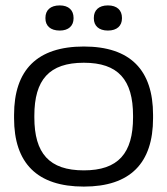

<svg xmlns="http://www.w3.org/2000/svg" viewBox="-20 -681 618 710"><path d="M32 -256V-244C32 -78 117 9 290 9C462 9 546 -78 546 -244V-256C546 -422 462 -509 290 -509C117 -509 32 -422 32 -256ZM107 -247V-253C107 -386 162 -449 290 -449C417 -449 472 -386 472 -253V-247C472 -114 417 -51 290 -51C162 -51 107 -114 107 -247ZM148 -613C148 -586 166 -568 201 -568C234 -568 252 -586 252 -613V-615C252 -643 234 -661 201 -661C166 -661 148 -643 148 -615ZM327 -613C327 -586 345 -568 379 -568C413 -568 431 -586 431 -613V-615C431 -643 413 -661 379 -661C345 -661 327 -643 327 -615Z"/></svg>

Font: LT Wave Light
Style: Regular
Weight: 300
Designer: Daniel Lyons
Version: Version 2.5 (Glyphs App)